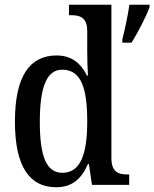

<svg xmlns="http://www.w3.org/2000/svg" viewBox="-20 -780 651 810"><path d="M217 10C286 10 325 -28 351 -88H355L368 0H525V-44H518C478 -44 450 -55 450 -114V-760H271V-716H278C316 -716 348 -708 348 -649V-569C348 -533 349 -493 351 -461H347C322 -511 284 -546 219 -546C106 -546 43 -460 43 -267C43 -75 106 10 217 10ZM496 -613V-600H535C561 -642 596 -708 611 -750V-760H526C519 -712 507 -657 496 -613ZM243 -51C175 -51 148 -122 148 -266C148 -408 175 -486 242 -486C323 -486 348 -408 348 -267C348 -130 320 -51 243 -51Z"/></svg>

Font: Noto Serif Bengali Condensed Medium
Style: Regular
Weight: 500
Width: 3
Designer: Juan Bruce, Universal Thirst, Indian Type Foundry and the Monotype Design Team.
Foundry: Monotype Imaging Inc.
Version: Version 2.003